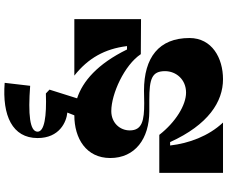

<svg xmlns="http://www.w3.org/2000/svg" viewBox="-103 -637 1070 904"><g transform="rotate(90 432.0 -185.0)"><path d="M416 -526C475 -526 555 -477 615 -400H794V-700H557C621 -632 655 -539 665 -451H649C567 -631 459 -700 353 -700C253 -700 159 -648 159 -542C159 -398 251 -328 407 -328C427 -328 447 -329 466 -329C546 -329 594 -320 594 -261C594 -215 559 -174 503 -174C422 -174 286 -236 235 -313L70 -314V0H336C254 -65 210 -143 197 -248H213C281 -109 363 -39 443 -13L402 117L420 134C528 130 600 141 600 173C600 210 518 218 384 208L370 328C524 340 630 292 630 173C630 70 554 37 510 33L523 0C632 0 724 -56 724 -169C724 -286 633 -353 504 -353H451C351 -353 315 -365 315 -427C315 -479 354 -526 416 -526Z"/></g></svg>

Font: Space Cowgirl Black
Style: Regular
Weight: 900
Designer: Valery Marier
Foundry: Valery Marier
Version: Version 1.000;hotconv 1.0.109;makeotfexe 2.5.65596